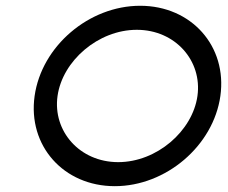

<svg xmlns="http://www.w3.org/2000/svg" viewBox="-20 -639 782 659"><path d="M177.5 -309.6C194.4 -430.1 317.1 -536.7 449.5 -536.7C581.9 -536.7 674.6 -430.1 657.7 -309.6C640.7 -189.1 518 -82.5 385.7 -82.5C253.3 -82.5 160.5 -189.1 177.5 -309.6ZM98.8 -309.6C74.7 -138.7 198.3 0 374.1 0C549.8 0 712.4 -138.7 736.4 -309.6C760.4 -480.5 636.8 -619.2 461.1 -619.2C285.3 -619.2 122.8 -480.5 98.8 -309.6Z"/></svg>

Font: Hi.
Style: Tall Oblique
Weight: 400
Designer: Mew Too, Robert Jablonski
Foundry: Cannot Into Space Fonts
Version: Version 1.996